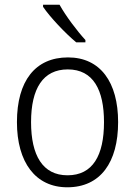

<svg xmlns="http://www.w3.org/2000/svg" viewBox="-20 -786 574 816"><path d="M233 -766H163V-757C192 -714 258 -644 304 -606H343V-616C307 -655 259 -719 233 -766ZM482 -267C482 -436 407 -542 269 -542C130 -542 52 -442 52 -267C52 -96 131 10 266 10C407 10 482 -96 482 -267ZM112 -267C112 -410 163 -491 268 -491C377 -491 422 -403 422 -267C422 -125 374 -41 267 -41C161 -41 112 -126 112 -267Z"/></svg>

Font: Noto Sans Bengali SemiCondensed Light
Style: Regular
Weight: 300
Width: 4
Designer: Joana Ranito - Universal Thirst; Jelle Bosma - Monotype Design Team
Foundry: Universal Thirst ehf.
Version: Version 3.000